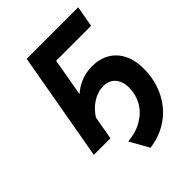

<svg xmlns="http://www.w3.org/2000/svg" viewBox="-255 -826 1165 1165"><g transform="rotate(-45 327.0 -243.5)"><path d="M339.5 213 270.5 90.5Q346 83 398.5 51Q451 19 478.2 -30Q505.5 -79 505.5 -137.5Q505.5 -175 492.2 -201.2Q479 -227.5 455.8 -241Q432.5 -254.5 402.5 -254.5Q353 -254.5 307.5 -225.5Q262 -196.5 231 -145.5L184.5 -189.5Q202 -249.5 238.5 -294Q275 -338.5 326.2 -363.2Q377.5 -388 439.5 -388Q501.5 -388 549 -360.8Q596.5 -333.5 623.2 -281.5Q650 -229.5 650 -155Q650 -86.5 629.5 -24.5Q609 37.5 569.2 87.5Q529.5 137.5 472 170Q414.5 202.5 339.5 213ZM65.5 0 189.5 -700H631.5L607.5 -565.5H307.5L208 0Z"/></g></svg>

Font: Overpass ExtraBold
Style: Italic
Weight: 800
Italic angle: -10°
Designer: Delve Withrington, Dave Bailey, Thomas Jockin
Foundry: Delve Fonts LLC
Version: Version 4.000